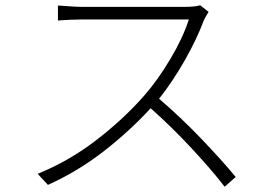

<svg xmlns="http://www.w3.org/2000/svg" viewBox="-20 -701 1040 729"><path d="M740 -681 772 -656Q768 -650 762.5 -640Q757 -630 754 -624Q728 -554 682.5 -473.5Q637 -393 584 -326Q666 -256 744.5 -174Q823 -92 875 -29L833 8Q782 -58 706.5 -139Q631 -220 552 -290Q471 -202 373 -126Q275 -50 162 1L123 -41Q241 -89 343 -167Q445 -245 525 -335Q578 -395 626.5 -476.5Q675 -558 697 -627H288Q271 -627 248.5 -626Q226 -625 211 -624Q202 -623 200 -623V-680Q203 -680 216 -679Q232 -678 252.5 -676.5Q273 -675 288 -675H683Q721 -675 740 -681Z"/></svg>

Font: LXGW 975 Gothic SC 200W
Style: Regular
Weight: 200
Version: Version 2.01;February 25, 2021